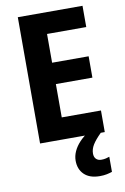

<svg xmlns="http://www.w3.org/2000/svg" viewBox="-102 -773 698 1069"><g transform="rotate(-10 247.0 -238.5)"><path d="M442.9 0H77.1V-713.9H442.9V-593.8H221.2V-431.2H427.7V-310.5H221.2V-122.1H442.9ZM357.4 106.4Q357.4 126.5 368.4 137.5Q379.4 148.4 397.9 148.4Q412.1 148.4 424.1 145.5Q436 142.6 443.8 139.6V225.1Q430.7 229.5 413.6 233.2Q396.5 236.8 374 236.8Q316.9 236.8 286.1 207.3Q255.4 177.7 255.4 128.9Q255.4 102.5 267.1 76.7Q278.8 50.8 300.8 27.1Q322.8 3.4 353.5 -16.1L420.4 0Q387.2 32.7 372.3 57.1Q357.4 81.5 357.4 106.4Z"/></g></svg>

Font: Open Sans SemiCondensed
Style: Bold
Weight: 700
Width: 4
Designer: Monotype Design Team
Foundry: Monotype Imaging Inc.
Version: Version 3.003